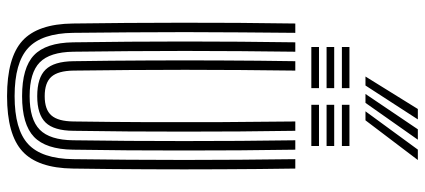

<svg xmlns="http://www.w3.org/2000/svg" viewBox="-347 -837 1193 539"><g transform="rotate(90 249.5 -567.5)"><path d="M250 9.2Q142 9.2 94.6 -33.8Q47.2 -76.8 46 -175.5Q45 -249.2 44.4 -325.8Q43.8 -402.2 43.8 -480.8Q43.8 -559.2 44.2 -639.2Q44.8 -719.2 46 -800H72.2Q71.5 -725 70.9 -647.2Q70.2 -569.5 70.2 -490.6Q70.2 -411.8 70.8 -332.8Q71.2 -253.8 72.2 -176Q73.5 -88 114.8 -50Q156 -12 250 -12Q343.5 -12 384.5 -50Q425.5 -88 426.8 -176Q427.8 -253.2 428.4 -331.4Q429 -409.5 429 -487.9Q429 -566.2 428.4 -644.5Q427.8 -722.8 426.8 -800H453.2Q454.8 -697 455.2 -592.6Q455.8 -488.2 455.2 -383.6Q454.8 -279 453.2 -175.5Q451.8 -76.8 404.6 -33.8Q357.5 9.2 250 9.2ZM250 -33Q170 -33 135 -66.4Q100 -99.8 98.8 -176.2Q97.8 -255.5 97.1 -333.9Q96.5 -412.2 96.5 -490Q96.5 -567.8 97.1 -645.2Q97.8 -722.8 98.8 -800H125.2Q124.2 -723.2 123.6 -645.8Q123 -568.2 123 -490.1Q123 -412 123.6 -333.6Q124.2 -255.2 125.2 -176.5Q126.2 -111 155.1 -82.6Q184 -54.2 250 -54.2Q315.2 -54.2 344.1 -82.6Q373 -111 373.8 -176.5Q375 -254 375.5 -332Q376 -410 376 -488.2Q376 -566.5 375.5 -644.6Q375 -722.8 373.8 -800H400.2Q401.5 -721.5 402 -643.4Q402.5 -565.2 402.5 -487.2Q402.5 -409.2 402 -331.5Q401.5 -253.8 400.2 -176.2Q399.2 -99.8 364.2 -66.4Q329.2 -33 250 -33ZM250 -75.5Q198.2 -75.5 175.4 -99Q152.5 -122.5 151.8 -177Q150.2 -282.5 149.8 -386.2Q149.2 -490 149.8 -593.4Q150.2 -696.8 151.8 -800H178.2Q177.2 -725 176.6 -647.2Q176 -569.5 176 -490.8Q176 -412 176.6 -333.2Q177.2 -254.5 178.2 -177.2Q178.8 -134.2 195.4 -115.4Q212 -96.5 250 -96.5Q287.8 -96.5 304.1 -115.4Q320.5 -134.2 321 -177.2Q322.5 -281 322.9 -385Q323.2 -489 322.8 -593Q322.2 -697 321 -800H347.2Q348.5 -721.2 349 -643.1Q349.5 -565 349.5 -487.2Q349.5 -409.5 349 -332Q348.5 -254.5 347.2 -177Q346.8 -122.5 324 -99Q301.2 -75.5 250 -75.5ZM274.2 -930.8V-952H389.8V-930.8ZM112 -845V-866.5H227.5V-845ZM112 -887.8V-909.2H227.5V-887.8ZM112 -930.8V-952H227.5V-930.8ZM274.2 -845V-866.5H389.8V-845ZM274.2 -887.8V-909.2H389.8V-887.8ZM194.8 -997 286 -1144H315.2L220 -997ZM292.5 -997 400 -1144H429.2L317.8 -997ZM243.8 -997 343 -1144H372.2L268.8 -997Z"/></g></svg>

Font: Big Shoulders Inline Text Thin ExtraBold
Style: Regular
Weight: 800
Version: Version 2.002